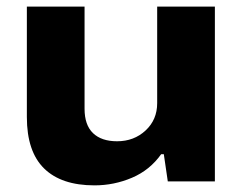

<svg xmlns="http://www.w3.org/2000/svg" viewBox="-20 -547 732 579"><path d="M265 12Q165 12 113 -39Q61 -90 61 -194V-527H235V-219Q235 -170 260.5 -145.5Q286 -121 333 -121Q384 -121 419 -153.5Q454 -186 454 -236V-527H628V0H486L474 -82H466Q432 -34 378 -11Q324 12 265 12Z"/></svg>

Font: Archivo SemiExpanded ExtraBold
Style: Regular
Weight: 800
Width: 6
Designer: Hector Gatti
Foundry: Omnibus-Type
Version: Version 2.001; ttfautohint (v1.8.3)